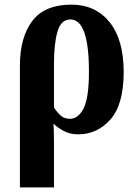

<svg xmlns="http://www.w3.org/2000/svg" viewBox="-20 -569 590 829"><path d="M66 240H213V49Q213 22 212.5 0Q212 -22 211 -35Q231 -16 257 -2.5Q283 11 318 11Q400 11 457 -53.5Q514 -118 514 -258Q514 -398 453 -473.5Q392 -549 288 -549Q173 -549 119.5 -478.5Q66 -408 66 -286ZM282 -56Q257 -56 241 -71Q225 -86 213 -105V-293Q213 -379 228 -432Q243 -485 284 -485Q364 -485 364 -260Q364 -146 341 -101Q318 -56 282 -56Z"/></svg>

Font: Noto Serif ExtraCondensed Extra
Style: Regular
Weight: 800
Width: 3
Designer: Monotype Design Team
Foundry: Monotype Imaging Inc.
Version: Version 1.002